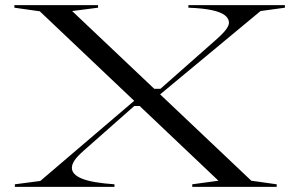

<svg xmlns="http://www.w3.org/2000/svg" viewBox="-20 -728 1167 748"><path d="M729 0V-10L831 -24L135 -684L36 -698V-708H362V-698L261 -685L959 -24L1058 -10V0ZM38 0V-10L137 -23L506 -338L529 -315H503L306 -141Q280 -118 270 -102.5Q260 -87 260 -74Q260 -48 299.5 -32Q339 -16 426 -10V0ZM576 -382H605L818 -570Q849 -597 860.5 -613Q872 -629 872 -639Q872 -656 856 -668.5Q840 -681 805 -688.5Q770 -696 714 -698V-708H1090V-698L995 -685L601 -358Z"/></svg>

Font: Kalnia Expanded Light
Style: Regular
Weight: 300
Width: 7
Designer: Frida Medrano
Foundry: Frida Medrano
Version: Version 1.105